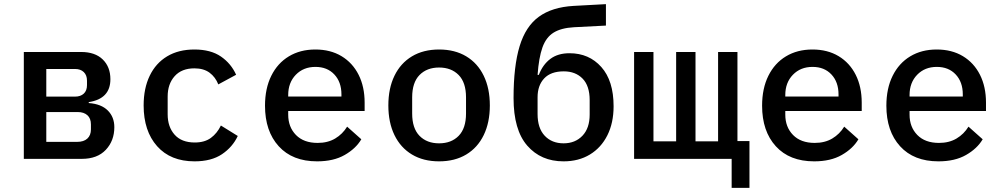

<svg xmlns="http://www.w3.org/2000/svg" viewBox="-20 -767 4840 927"><path d="M95 0V-516H372Q439 -516 476 -480Q513 -444 513 -384.5Q513 -290 408.5 -274V-269.5Q469 -265 500.5 -233.5Q532 -202 532 -153Q532 -87.5 491 -43.8Q450 0 375 0ZM203.5 -300.5H342Q369 -300.5 384.5 -315Q400 -329.5 400 -356V-377.5Q400 -404 384.5 -419Q369 -434 342 -434H203.5ZM203.5 -82H352Q384.5 -82 401.8 -98Q419 -114 419 -142.5V-166Q419 -195.5 401.8 -210.8Q384.5 -226 355.5 -226H203.5Z M919.5 12Q803.5 12 738.5 -61.2Q673.5 -134.5 673.5 -258Q673.5 -340.5 702.8 -401.2Q732 -462 787 -495Q842 -528 918.5 -528Q997.5 -528 1046.8 -494Q1096 -460 1120 -406L1034 -359.5Q1020 -395 991.8 -416Q963.5 -437 918.5 -437Q857 -437 823.2 -399.2Q789.5 -361.5 789.5 -301V-215Q789.5 -154.5 823 -116.8Q856.5 -79 920.5 -79Q968 -79 998.2 -101.2Q1028.5 -123.5 1046.5 -161L1128 -110.5Q1103 -57 1051.8 -22.5Q1000.5 12 919.5 12Z M1511 12Q1392 12 1325.8 -60.8Q1259.5 -133.5 1259.5 -256.5Q1259.5 -340 1289.8 -401Q1320 -462 1374.8 -495Q1429.5 -528 1502.5 -528Q1575.5 -528 1629 -495.8Q1682.5 -463.5 1711.5 -405.8Q1740.5 -348 1740.5 -271.5V-231H1371.5V-213.5Q1371.5 -153.5 1409 -115.2Q1446.5 -77 1513.5 -77Q1562.5 -77 1598.2 -98.2Q1634 -119.5 1656 -155.5L1724.5 -94.5Q1698 -49.5 1644.2 -18.8Q1590.5 12 1511 12ZM1503 -444Q1445 -444 1408.2 -406Q1371.5 -368 1371.5 -308.5V-301H1628.5V-311Q1628.5 -371 1594.2 -407.5Q1560 -444 1503 -444Z M2100 12Q2024 12 1969 -21Q1914 -54 1884.5 -114.8Q1855 -175.5 1855 -258Q1855 -340.5 1884.5 -401.2Q1914 -462 1969 -495Q2024 -528 2100 -528Q2176 -528 2231 -495Q2286 -462 2315.5 -401.2Q2345 -340.5 2345 -258Q2345 -175.5 2315.5 -114.8Q2286 -54 2231 -21Q2176 12 2100 12ZM2100 -75Q2159 -75 2194.5 -111.2Q2230 -147.5 2230 -219V-297Q2230 -368.5 2194.5 -404.8Q2159 -441 2100 -441Q2041 -441 2005.5 -404.8Q1970 -368.5 1970 -297V-219Q1970 -147.5 2005.5 -111.2Q2041 -75 2100 -75Z M2701 12Q2591.5 12 2525.5 -64Q2459.5 -140 2459.5 -293.5Q2459.5 -448 2488.8 -544Q2518 -640 2581.8 -686.2Q2645.5 -732.5 2749 -738.5L2905.5 -747V-643.5L2751 -635.5Q2689 -632 2652.8 -609.5Q2616.5 -587 2599 -538Q2581.5 -489 2575.5 -405.5H2581.5Q2600.5 -455 2637 -482.5Q2673.5 -510 2729.5 -510Q2824 -510 2883.2 -443.5Q2942.5 -377 2942.5 -254Q2942.5 -173.5 2912.5 -113.8Q2882.5 -54 2828.2 -21Q2774 12 2701 12ZM2701 -75Q2757 -75 2792 -111.5Q2827 -148 2827 -214V-283.5Q2827 -352.5 2792.8 -387.5Q2758.5 -422.5 2702 -422.5Q2639.5 -422.5 2607.5 -388.5Q2575.5 -354.5 2575.5 -297.5V-216.5Q2575.5 -148 2610 -111.5Q2644.5 -75 2701 -75Z M3512.5 140V0H3041.5V-516H3135V-84.5H3244.5V-516H3338V-84.5H3447V-516H3540.5V-86H3598.5V140Z M3911 12Q3792 12 3725.8 -60.8Q3659.5 -133.5 3659.5 -256.5Q3659.5 -340 3689.8 -401Q3720 -462 3774.8 -495Q3829.5 -528 3902.5 -528Q3975.5 -528 4029 -495.8Q4082.5 -463.5 4111.5 -405.8Q4140.5 -348 4140.5 -271.5V-231H3771.5V-213.5Q3771.5 -153.5 3809 -115.2Q3846.5 -77 3913.5 -77Q3962.5 -77 3998.2 -98.2Q4034 -119.5 4056 -155.5L4124.5 -94.5Q4098 -49.5 4044.2 -18.8Q3990.5 12 3911 12ZM3903 -444Q3845 -444 3808.2 -406Q3771.5 -368 3771.5 -308.5V-301H4028.5V-311Q4028.5 -371 3994.2 -407.5Q3960 -444 3903 -444Z M4511 12Q4392 12 4325.8 -60.8Q4259.5 -133.5 4259.5 -256.5Q4259.5 -340 4289.8 -401Q4320 -462 4374.8 -495Q4429.5 -528 4502.5 -528Q4575.5 -528 4629 -495.8Q4682.5 -463.5 4711.5 -405.8Q4740.5 -348 4740.5 -271.5V-231H4371.5V-213.5Q4371.5 -153.5 4409 -115.2Q4446.5 -77 4513.5 -77Q4562.5 -77 4598.2 -98.2Q4634 -119.5 4656 -155.5L4724.5 -94.5Q4698 -49.5 4644.2 -18.8Q4590.5 12 4511 12ZM4503 -444Q4445 -444 4408.2 -406Q4371.5 -368 4371.5 -308.5V-301H4628.5V-311Q4628.5 -371 4594.2 -407.5Q4560 -444 4503 -444Z"/></svg>

Font: Lilex Medium
Style: Regular
Weight: 500
Designer: Mike Abbink, Paul van der Laan, Pieter van Rosmalen, Mikhael Khrustik
Foundry: Mikhael Khrustik
Version: Version 1.100